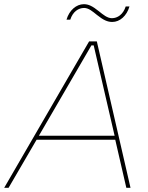

<svg xmlns="http://www.w3.org/2000/svg" viewBox="-49 -898 707 918"><path d="M-29 0H-8L126 -230H502L555 0H575L414 -700H377ZM269 -804H287C299 -842 326 -860 353 -860C375 -860 394 -843 414 -827C445 -802 465 -793 488 -793C524 -793 557 -822 570 -867H552C540 -829 513 -811 486 -811C464 -811 444 -828 424 -844C393 -869 374 -878 352 -878C316 -878 282 -849 269 -804ZM137 -249 388 -681H399L499 -249Z"/></svg>

Font: Fixel Display 20240404 Thin
Style: Italic
Weight: 100
Italic angle: -10°
Designer: AlfaBravo + MacPaw
Foundry: Kyrylo Tkachov, Marchela Mozhyna, Serhii Makarenko, Maria Weinstein, Zakhar Kryvoshyya
Version: Version 1.211;Glyphs 3.2 (3225)